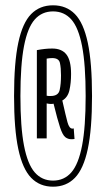

<svg xmlns="http://www.w3.org/2000/svg" viewBox="-20 -912 399 724"><path d="M180 -208Q130 -208 97.5 -241.5Q65 -275 49 -350Q33 -425 33 -550Q33 -676 49 -751Q65 -826 97.5 -859Q130 -892 180 -892Q230 -892 262.5 -859Q295 -826 311 -751Q327 -676 327 -550Q327 -425 311 -350Q295 -275 262.5 -241.5Q230 -208 180 -208ZM180 -231Q222 -231 249 -262Q276 -293 289.5 -363Q303 -433 303 -550Q303 -668 289.5 -738Q276 -808 249 -838.5Q222 -869 180 -869Q138 -869 111 -838.5Q84 -808 70.5 -738Q57 -668 57 -550Q57 -433 70.5 -363Q84 -293 111 -262Q138 -231 180 -231ZM249 -387Q236 -387 226 -395Q216 -403 206.5 -431.5Q197 -460 182 -521Q179 -520 172 -520Q169 -520 164.5 -520.5Q160 -521 156 -522V-390H119V-723Q135 -726 149 -727.5Q163 -729 177 -729Q213 -729 230.5 -706.5Q248 -684 248 -633Q248 -600 242 -572.5Q236 -545 215 -533Q228 -475 234.5 -451Q241 -427 253 -427Q256 -427 258 -428L261 -388Q256 -387 249 -387ZM171 -550Q200 -550 205 -572.5Q210 -595 210 -628Q210 -656 206 -674.5Q202 -693 177 -693Q168 -693 156 -691V-551Q160 -550 164 -550Q168 -550 171 -550Z"/></svg>

Font: Georama Extra Condensed Light
Style: Regular
Weight: 300
Width: 2
Designer: Jean-Baptiste Levee
Foundry: Production Type
Version: Version 1.000